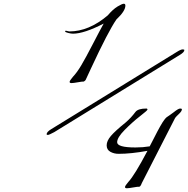

<svg xmlns="http://www.w3.org/2000/svg" viewBox="-20 -932 1005 1026"><path d="M332 -768 350 -764Q455 -764 556 -850Q584 -883 608.5 -897.5Q633 -912 641.5 -912Q650 -912 650 -902Q650 -873 602 -828Q558 -764 466 -566Q439 -507 437.5 -504.5Q436 -502 432 -499Q428 -496 426 -496Q422 -497 397 -492.5Q372 -488 362 -488Q352 -488 352 -494.5Q352 -501 370 -522Q391 -544 414 -582.5Q437 -621 476.5 -697.5Q516 -774 534 -806Q429 -752 370 -752Q360 -752 344 -756Q328 -760 328 -764Q328 -768 332 -768ZM886 -316Q894 -322 908 -332Q933 -352 942.5 -352Q952 -352 952 -348Q952 -338 936.5 -323.5Q921 -309 916 -302L738 46Q730 68 722 66Q718 65 693 69.5Q668 74 658 74Q648 74 648 67.5Q648 61 666 40Q699 5 768 -126Q680 -110 614 -110Q589 -110 569.5 -121Q550 -132 550 -155.5Q550 -179 572.5 -205.5Q595 -232 652 -278Q680 -302 704 -334Q718 -352 762 -352Q768 -352 768 -346Q768 -342 727.5 -310.5Q687 -279 646.5 -238Q606 -197 606 -172Q606 -144 704 -144Q744 -144 780 -150Q790 -169 802.5 -193.5Q815 -218 821 -229.5Q827 -241 835.5 -256Q844 -271 848.5 -278Q853 -285 859 -293Q865 -301 870.5 -305.5Q876 -310 886 -316ZM270 -226Q242 -211 236 -211Q230 -211 229 -214Q229 -227 254 -242L924 -654Q946 -668 956 -668Q966 -668 965 -664Q965 -653 940 -638Z"/></svg>

Font: Miama
Style: Regular
Weight: 400
Italic angle: 16.5°
Designer: Linus Romer
Foundry: Linus Romer
Version: 0.32